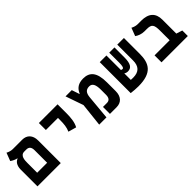

<svg xmlns="http://www.w3.org/2000/svg" viewBox="181 -1585 2568 2568"><g transform="rotate(-45 1465.0 -301.5)"><path d="M56.6 0H497.1V-428.2C497.1 -527.3 441.9 -585.9 353 -585.9H172.4C136.7 -585.9 96.7 -602.5 82 -611.8L38.1 -497.1C60.5 -480.5 102.5 -459.5 130.9 -455.1V-450.2C88.9 -436 59.1 -392.6 56.6 -324.7ZM261.7 -454.1H298.3C347.2 -454.1 371.1 -426.8 371.1 -368.2V-131.8H182.6V-315.4C182.6 -368.7 184.6 -454.1 261.7 -454.1Z M980 -192.4C1014.6 -250.5 1022.5 -338.4 1022.5 -414.1V-585.9H668.9V-453.6H897.5V-414.1C897.5 -338.4 891.6 -280.8 866.2 -224.6Z M1224.1 0H1361.3L1393.1 -347.7C1400.4 -425.3 1431.2 -457 1491.2 -457C1546.9 -457 1570.8 -410.2 1570.8 -313.5V-217.8C1570.8 -159.2 1546.9 -131.8 1500.5 -131.8H1427.2V0H1553.2C1643.1 0 1697.3 -60.1 1697.3 -160.6V-325.7C1697.3 -519.5 1627.9 -588.9 1506.8 -588.9C1392.6 -588.9 1352.5 -524.9 1332.5 -477.1H1327.1L1291 -585.9H1172.9L1260.7 -333.5Z M1958 9.3C2215.3 9.3 2277.3 -106.9 2277.3 -287.6V-585.9H2151.4V-287.6C2151.4 -178.7 2100.6 -122.6 1990.2 -122.6C1981.4 -122.6 1964.8 -123 1946.3 -124V-247.6C1960 -237.8 1978 -231 2000 -231C2064.5 -231 2098.6 -277.3 2098.6 -395V-585.9H1999.5V-399.4C1999.5 -332 1990.2 -304.7 1971.2 -304.7C1961.4 -304.7 1953.1 -307.1 1946.3 -312V-585.9H1820.3V-0.5H1821.3V0C1859.4 5.4 1921.4 9.3 1958 9.3Z M2900.4 -104.5 2814.5 -131.8V-395C2814.5 -521 2744.1 -585.9 2604 -585.9H2535.6C2500 -585.9 2460 -602.5 2445.3 -611.8L2401.4 -497.1C2433.6 -473.6 2481 -454.1 2536.1 -454.1H2577.6C2668 -454.1 2688.5 -426.3 2688.5 -311.5V-131.8H2402.8V0H2900.4Z"/></g></svg>

Font: Cascadia Mono NF
Style: Bold
Weight: 700
Monospace: yes
Designer: Aaron Bell
Foundry: Saja Typeworks
Version: Version 2404.023